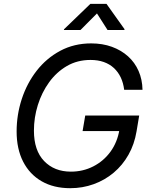

<svg xmlns="http://www.w3.org/2000/svg" viewBox="-20 -962 783 992"><path d="M342.8 10.3Q257.3 10.3 195.3 -25.4Q133.3 -61 99.6 -126.7Q65.9 -192.4 65.9 -282.7Q65.9 -369.1 92.5 -450.4Q119.1 -531.7 169.4 -596.4Q219.7 -661.1 291.3 -699.5Q362.8 -737.8 451.2 -737.8Q509.8 -737.8 558.1 -720.2Q606.4 -702.6 641.6 -670.9Q676.8 -639.2 696 -595.2Q715.3 -551.3 716.3 -498H621.6Q617.2 -533.7 603.8 -562Q590.3 -590.3 568.4 -610.6Q546.4 -630.9 516.1 -641.6Q485.8 -652.3 447.8 -652.3Q379.9 -652.3 325.9 -621.1Q272 -589.8 233.9 -537.1Q195.8 -484.4 175.5 -419.4Q155.3 -354.5 155.3 -287.1Q155.3 -184.6 208 -129.9Q260.7 -75.2 346.2 -75.2Q408.7 -75.2 461.9 -102.3Q515.1 -129.4 550.8 -178.2Q586.4 -227.1 597.2 -292.5L623.5 -284.7H406.7L420.4 -365.2H699.2L685.5 -283.2Q674.3 -216.3 643.8 -162.4Q613.3 -108.4 567.4 -69.8Q521.5 -31.2 464.1 -10.5Q406.7 10.3 342.8 10.3ZM396 -807.1H310.1L311 -811L446.8 -941.9H530.3L623.5 -811L622.6 -807.1H535.6L481 -892.6Z"/></svg>

Font: Inter 17pt
Style: Italic
Weight: 400
Italic angle: -9.3988°
Version: Version 4.001;git-66647c0bb